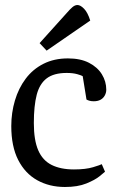

<svg xmlns="http://www.w3.org/2000/svg" viewBox="-20 -737 479 766"><path d="M239 9Q177 9 128.5 -18Q80 -45 52.5 -99Q25 -153 25 -234Q25 -287 39.5 -336Q54 -385 82.5 -423Q111 -461 153.5 -482.5Q196 -504 251 -504Q301 -504 335 -486.5Q369 -469 386.5 -440.5Q404 -412 404 -379Q404 -367 398 -356Q392 -345 381 -339Q370 -333 354 -333Q343 -333 335.5 -335.5Q328 -338 325 -340L310 -433Q306 -436 288.5 -441Q271 -446 246 -446Q195 -446 166.5 -424.5Q138 -403 126.5 -359Q115 -315 115 -246Q115 -178 132.5 -137.5Q150 -97 186 -79Q222 -61 275 -61Q322 -61 351.5 -70Q381 -79 386 -82L399 -52Q396 -49 377.5 -34Q359 -19 324.5 -5Q290 9 239 9ZM166 -535 138 -565 247 -686Q259 -700 269 -708.5Q279 -717 289 -717Q301 -717 315.5 -702Q330 -687 340 -655Z"/></svg>

Font: Faustina Light
Style: Regular
Weight: 400
Version: Version 1.200